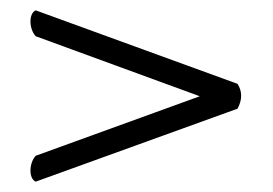

<svg xmlns="http://www.w3.org/2000/svg" viewBox="-20 -422 527 371"><path d="M366 -236 49 -121C36 -107 35 -77 49 -71L439 -212C448.3 -229.3 448.3 -245.3 439 -260L49 -402C35 -396 36 -366 49 -352Z"/></svg>

Font: Libertinus Serif Display
Style: Regular
Weight: 400
Designer: Philipp H. Poll
Foundry: Khaled Hosny
Version: Version 6.1